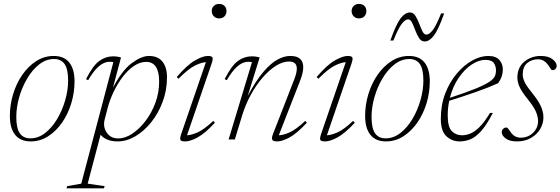

<svg xmlns="http://www.w3.org/2000/svg" viewBox="-20 -728 2925 1002"><path d="M260.5 -436Q314 -436 341.5 -401.8Q369 -367.5 369 -303.5Q369 -245 352 -189Q335 -133 304 -88.2Q273 -43.5 231.2 -16.8Q189.5 10 140 10Q87 10 59.2 -24.2Q31.5 -58.5 31.5 -122.5Q31.5 -181 48.5 -237Q65.5 -293 96.5 -337.8Q127.5 -382.5 169.2 -409.2Q211 -436 260.5 -436ZM138.5 -6Q180 -6 216 -34.2Q252 -62.5 278.8 -107.8Q305.5 -153 320.5 -205.8Q335.5 -258.5 335.5 -308Q335.5 -367.5 317 -393.8Q298.5 -420 262 -420Q220.5 -420 184.5 -391.8Q148.5 -363.5 121.8 -318.2Q95 -273 80 -220.2Q65 -167.5 65 -118Q65 -58.5 83.5 -32.2Q102 -6 138.5 -6Z M526 243.5 522.5 255H327L330.5 243.5L404 230.5L571.5 -403.5Q569 -404.5 564.5 -405Q560 -405.5 551.5 -405.5Q522 -405.5 494.2 -380.5Q466.5 -355.5 440 -309.5L429 -315Q464.5 -385.5 498 -409.8Q531.5 -434 570 -434Q582 -434 593.5 -432.2Q605 -430.5 611.5 -428L569.5 -270.5Q617.5 -361.5 668 -398.8Q718.5 -436 757.5 -436Q803.5 -436 827.5 -406.8Q851.5 -377.5 851.5 -324.5Q851.5 -258 829.2 -197.8Q807 -137.5 769.8 -90.8Q732.5 -44 686.8 -17Q641 10 594 10Q563 10 540.2 0.5Q517.5 -9 505 -25L437.5 230.5ZM525.5 -101Q523 -92.5 523 -80.5Q523 -51 543 -28.2Q563 -5.5 597.5 -5.5Q632.5 -5.5 669.8 -30Q707 -54.5 739 -96.2Q771 -138 790.8 -191.2Q810.5 -244.5 810.5 -302Q810.5 -405 743 -405Q710.5 -405 679.2 -384Q648 -363 621 -327.8Q594 -292.5 573.2 -249.2Q552.5 -206 541 -161.5Z M1085 -670.5Q1085 -686.5 1095.8 -697Q1106.5 -707.5 1123.5 -707.5Q1141.5 -707.5 1151.8 -697Q1162 -686.5 1162 -670.5Q1162 -654 1151.8 -643Q1141.5 -632 1123.5 -632Q1106.5 -632 1095.8 -643Q1085 -654 1085 -670.5ZM926 -29.5 1054.5 -403.5Q1030 -402 996.2 -385.2Q962.5 -368.5 911.5 -317L902.5 -326Q957.5 -390.5 998.5 -413.2Q1039.5 -436 1064 -436Q1086.5 -436 1089.2 -427.2Q1092 -418.5 1084.5 -396.5L956 -22Q979 -23 1011.5 -37.2Q1044 -51.5 1093 -97L1101.5 -87.5Q1050 -32 1011.5 -11Q973 10 946.5 10Q924 10 921.2 1.2Q918.5 -7.5 926 -29.5Z M1163.5 -309.5 1152.5 -315Q1188 -385.5 1221.5 -409.8Q1255 -434 1293.5 -434Q1305.5 -434 1317 -432.2Q1328.5 -430.5 1335 -428L1272.5 -226.5Q1315 -306.5 1354 -352.2Q1393 -398 1428 -417Q1463 -436 1494.5 -436Q1530.5 -436 1546.5 -420.5Q1562.5 -405 1562.5 -377.5Q1562.5 -347 1544.5 -302.5L1435 -22Q1458 -22.5 1490.8 -36.8Q1523.5 -51 1573 -97L1581.5 -87.5Q1530 -32 1491.5 -11Q1453 10 1426.5 10Q1405 10 1400.8 1Q1396.5 -8 1405 -29.5L1515 -312Q1529 -348 1529 -370Q1529 -407 1488.5 -407Q1455 -407 1419.2 -384.2Q1383.5 -361.5 1349.8 -322.2Q1316 -283 1288.5 -232.5Q1261 -182 1244 -126.5L1205.5 0H1173L1295 -403.5Q1292.5 -404.5 1288 -405Q1283.5 -405.5 1275 -405.5Q1245.5 -405.5 1217.8 -380.5Q1190 -355.5 1163.5 -309.5Z M1815 -670.5Q1815 -686.5 1825.8 -697Q1836.5 -707.5 1853.5 -707.5Q1871.5 -707.5 1881.8 -697Q1892 -686.5 1892 -670.5Q1892 -654 1881.8 -643Q1871.5 -632 1853.5 -632Q1836.5 -632 1825.8 -643Q1815 -654 1815 -670.5ZM1656 -29.5 1784.5 -403.5Q1760 -402 1726.2 -385.2Q1692.5 -368.5 1641.5 -317L1632.5 -326Q1687.5 -390.5 1728.5 -413.2Q1769.5 -436 1794 -436Q1816.5 -436 1819.2 -427.2Q1822 -418.5 1814.5 -396.5L1686 -22Q1709 -23 1741.5 -37.2Q1774 -51.5 1823 -97L1831.5 -87.5Q1780 -32 1741.5 -11Q1703 10 1676.5 10Q1654 10 1651.2 1.2Q1648.5 -7.5 1656 -29.5Z M2114.5 -436Q2168 -436 2195.5 -401.8Q2223 -367.5 2223 -303.5Q2223 -245 2206 -189Q2189 -133 2158 -88.2Q2127 -43.5 2085.2 -16.8Q2043.5 10 1994 10Q1941 10 1913.2 -24.2Q1885.5 -58.5 1885.5 -122.5Q1885.5 -181 1902.5 -237Q1919.5 -293 1950.5 -337.8Q1981.5 -382.5 2023.2 -409.2Q2065 -436 2114.5 -436ZM1992.5 -6Q2034 -6 2070 -34.2Q2106 -62.5 2132.8 -107.8Q2159.5 -153 2174.5 -205.8Q2189.5 -258.5 2189.5 -308Q2189.5 -367.5 2171 -393.8Q2152.5 -420 2116 -420Q2074.5 -420 2038.5 -391.8Q2002.5 -363.5 1975.8 -318.2Q1949 -273 1934 -220.2Q1919 -167.5 1919 -118Q1919 -58.5 1937.5 -32.2Q1956 -6 1992.5 -6ZM2298 -658Q2267.5 -572 2244 -541.8Q2220.5 -511.5 2196 -511.5Q2178.5 -511.5 2167.2 -529Q2156 -546.5 2147.5 -569.2Q2139 -592 2130.5 -609.5Q2122 -627 2110 -627Q2095 -627 2077 -604.2Q2059 -581.5 2033 -516.5H2017Q2047.5 -602.5 2071 -632.8Q2094.5 -663 2119 -663Q2136.5 -663 2147.8 -645.5Q2159 -628 2167.5 -605.2Q2176 -582.5 2184.5 -565Q2193 -547.5 2205 -547.5Q2220 -547.5 2238 -570.2Q2256 -593 2282 -658Z M2552 -138.5Q2520.5 -77.5 2492 -45.2Q2463.5 -13 2435.8 -1.5Q2408 10 2379 10Q2339 10 2309.8 -16.8Q2280.5 -43.5 2280.5 -108Q2280.5 -180 2303.5 -240Q2326.5 -300 2363.8 -344Q2401 -388 2444 -412Q2487 -436 2527.5 -436Q2568 -436 2586 -415.2Q2604 -394.5 2604 -366.5Q2604 -326 2579 -293.5Q2529.5 -271 2463.8 -248Q2398 -225 2324.5 -202Q2316.5 -165 2316.5 -126.5Q2316.5 -65.5 2337.8 -43.8Q2359 -22 2391.5 -22Q2411 -22 2433.8 -30.8Q2456.5 -39.5 2482.2 -64.8Q2508 -90 2537 -138.5ZM2512.5 -415.5Q2478 -415.5 2441 -390.8Q2404 -366 2373.5 -321.5Q2343 -277 2328 -217.5Q2413.5 -245.5 2462.2 -265.5Q2511 -285.5 2533.8 -301Q2556.5 -316.5 2562.5 -330.2Q2568.5 -344 2568.5 -359.5Q2568.5 -382.5 2557.2 -399Q2546 -415.5 2512.5 -415.5Z M2621.5 -62.5Q2628.5 -62.5 2634.2 -53.5Q2640 -44.5 2649 -33Q2668 -9.5 2697.5 -9.5Q2735.5 -9.5 2761.8 -34.8Q2788 -60 2788 -96Q2788 -119 2776.8 -145.2Q2765.5 -171.5 2733.5 -211Q2701.5 -251 2690.8 -276Q2680 -301 2680 -322.5Q2680 -376 2716.2 -406Q2752.5 -436 2802 -436Q2841.5 -436 2863.2 -419.2Q2885 -402.5 2885 -384.5Q2885 -375 2879.2 -368.5Q2873.5 -362 2862 -362Q2857 -362 2851.8 -371.8Q2846.5 -381.5 2837.5 -393Q2828.5 -404.5 2816.2 -411.5Q2804 -418.5 2788 -418.5Q2754.5 -418.5 2731.2 -398.8Q2708 -379 2708 -339Q2708 -319 2719 -297.5Q2730 -276 2760 -239Q2790 -202 2803 -172.8Q2816 -143.5 2816 -115.5Q2816 -83 2798.8 -54.2Q2781.5 -25.5 2750.5 -7.8Q2719.5 10 2677.5 10Q2639 10 2618.8 -5.5Q2598.5 -21 2598.5 -38Q2598.5 -48 2605.5 -55.2Q2612.5 -62.5 2621.5 -62.5Z"/></svg>

Font: Newsreader 16pt ExtraLight
Style: Italic
Weight: 275
Italic angle: -17°
Designer: Hugues Gentile
Foundry: Production Type
Version: Version 1.003; ttfautohint (v1.8.3)